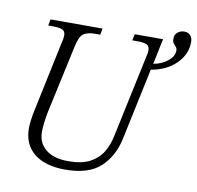

<svg xmlns="http://www.w3.org/2000/svg" viewBox="-85 -858 982 956"><g transform="rotate(10 406.5 -380.0)"><path d="M305 10Q204 10 148 -35Q92 -80 92 -162Q92 -178 95.5 -206Q99 -234 105 -259L178 -605Q185 -631 185 -646Q185 -669 169 -675.5Q153 -682 124 -682H98L104 -714H367L361 -682H333Q298 -682 277.5 -668.5Q257 -655 246 -603L171 -257Q165 -226 162 -200Q159 -174 159 -156Q159 -99 199.5 -66.5Q240 -34 313 -34Q381 -34 422.5 -56Q464 -78 486 -115Q508 -152 517 -196L604 -605Q607 -617 609 -628Q611 -639 611 -646Q611 -669 595 -675.5Q579 -682 550 -682H523L530 -714H673L646 -585Q687 -592 717.5 -616Q748 -640 748 -670Q748 -681 741.5 -688Q735 -695 729 -703Q723 -711 723 -725Q723 -747 737.5 -758.5Q752 -770 771 -770Q791 -770 802 -757.5Q813 -745 813 -724Q813 -662 765 -614.5Q717 -567 639 -554L563 -195Q544 -102 484 -46Q424 10 305 10Z"/></g></svg>

Font: Noto Serif Light
Style: Italic
Weight: 300
Italic angle: -12°
Designer: Monotype Design Team
Foundry: Monotype Imaging Inc.
Version: Version 2.013